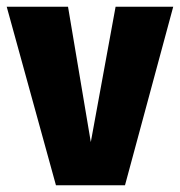

<svg xmlns="http://www.w3.org/2000/svg" viewBox="-30 -553 537 573"><path d="M487 -533 343 0H137L-10 -533H173L241 -129L315 -533Z"/></svg>

Font: Fira Sans Condensed ExtraBold
Style: Regular
Weight: 800
Width: 3
Designer: Carrois Corporate & Edenspiekermann AG
Foundry: Carrois Corporate GbR & Edenspiekermann AG
Version: Version 4.203